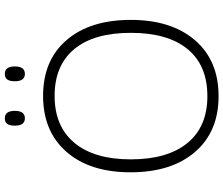

<svg xmlns="http://www.w3.org/2000/svg" viewBox="-86 -840 935 804"><g transform="rotate(-90 382.0 -437.5)"><path d="M701.2 -357.9Q701.2 -188 616.2 -89.1Q531.2 9.8 381.8 9.8Q232.9 9.8 147.9 -89.1Q63 -188 63 -358.9Q63 -529.3 148.7 -627.2Q234.4 -725.1 382.8 -725.1Q532.2 -725.1 616.7 -626.7Q701.2 -528.3 701.2 -357.9ZM117.2 -357.9Q117.2 -204.6 185.5 -120.8Q253.9 -37.1 381.8 -37.1Q510.7 -37.1 578.9 -120.1Q647 -203.1 647 -357.9Q647 -512.2 578.9 -594.5Q510.7 -676.8 382.8 -676.8Q255.4 -676.8 186.3 -593.8Q117.2 -510.7 117.2 -357.9ZM258.3 -843.3Q258.3 -865.7 265.9 -875.5Q273.4 -885.3 289.1 -885.3Q320.3 -885.3 320.3 -843.3Q320.3 -801.3 289.1 -801.3Q258.3 -801.3 258.3 -843.3ZM444.3 -843.3Q444.3 -865.7 451.9 -875.5Q459.5 -885.3 475.1 -885.3Q506.3 -885.3 506.3 -843.3Q506.3 -801.3 475.1 -801.3Q444.3 -801.3 444.3 -843.3Z"/></g></svg>

Font: CAA NEO Sans Light
Style: Regular
Weight: 300
Version: Version 1.10